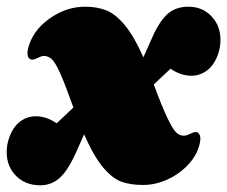

<svg xmlns="http://www.w3.org/2000/svg" viewBox="-35 -549 678 573"><path d="M623 -430Q623 -411 617 -391Q606 -357 584.5 -340Q563 -323 536 -323Q504 -323 474 -344L424 -297Q449 -229 465 -196Q481 -163 491 -153.5Q501 -144 514 -144Q521 -144 532 -149.5Q543 -155 549 -155Q555 -155 559 -149.5Q563 -144 563 -135Q563 -130 561 -120Q553 -86 527 -58Q501 -30 465 -13.5Q429 3 392 3Q355 3 328 -6.5Q301 -16 273 -49Q245 -82 216 -148L191 -92Q167 -39 142.5 -17.5Q118 4 85 4Q41 4 13 -24Q-15 -52 -15 -95Q-15 -115 -9 -134Q2 -168 23.5 -185Q45 -202 72 -202Q104 -202 134 -181L184 -228Q160 -296 145 -329.5Q130 -363 119.5 -372.5Q109 -382 96 -382Q89 -382 78.5 -376.5Q68 -371 62 -371Q47 -371 47 -392Q47 -395 49 -405Q62 -457 112 -493Q162 -529 219 -529Q255 -529 282.5 -518Q310 -507 337.5 -474Q365 -441 393 -378L421 -441Q443 -489 467 -509Q491 -529 527 -529Q569 -529 596 -500.5Q623 -472 623 -430Z"/></svg>

Font: Shrikhand
Style: Regular
Weight: 400
Italic angle: -14°
Version: Version 1.000;PS 1.000;hotconv 1.0.88;makeotf.lib2.5.647800